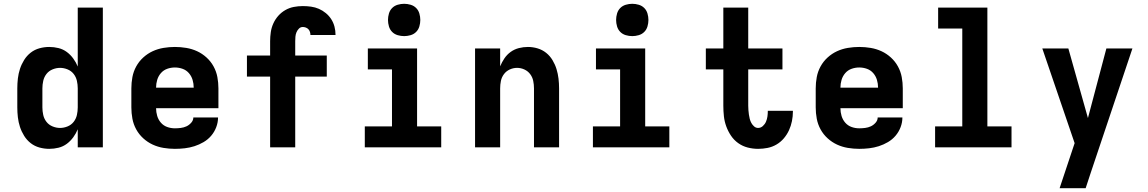

<svg xmlns="http://www.w3.org/2000/svg" viewBox="-20 -775 6040 1010"><path d="M239 8Q213 8 187.5 1Q162 -6 141.5 -22Q121 -38 107 -60.5Q93 -83 85 -107.5Q77 -132 74 -158Q71 -184 71 -210V-310Q71 -336 74 -362Q77 -388 85 -412.5Q93 -437 107 -459.5Q121 -482 141.5 -498Q162 -514 187.5 -521Q213 -528 239 -528Q264 -528 288 -522Q312 -516 331.5 -501.5Q351 -487 365.5 -467Q380 -447 389 -425V-735H521V0H389V-95Q380 -73 365.5 -53Q351 -33 331.5 -18.5Q312 -4 288 2Q264 8 239 8ZM296 -102Q316 -102 335.5 -110Q355 -118 367.5 -134Q380 -150 384.5 -170Q389 -190 389 -210V-310Q389 -330 384.5 -350Q380 -370 367.5 -386Q355 -402 335.5 -410Q316 -418 296 -418Q276 -418 256.5 -410Q237 -402 224.5 -386Q212 -370 207.5 -350Q203 -330 203 -310V-210Q203 -190 207.5 -170Q212 -150 224.5 -134Q237 -118 256.5 -110Q276 -102 296 -102Z M900 8Q870 8 840 3Q810 -2 783 -14.5Q756 -27 733.5 -47.5Q711 -68 696.5 -94.5Q682 -121 676.5 -150.5Q671 -180 671 -210V-310Q671 -340 676.5 -369.5Q682 -399 696.5 -425.5Q711 -452 733.5 -472.5Q756 -493 783 -505.5Q810 -518 840 -523Q870 -528 900 -528Q930 -528 960 -523Q990 -518 1017 -505.5Q1044 -493 1066.5 -472.5Q1089 -452 1103.5 -425.5Q1118 -399 1123.5 -369.5Q1129 -340 1129 -310V-206H801Q801 -185 807 -165Q813 -145 826.5 -129.5Q840 -114 859.5 -107Q879 -100 900 -100Q915 -100 931 -102Q947 -104 961 -110.5Q975 -117 986 -129.5Q997 -142 997 -157H1127Q1127 -131 1117.5 -106Q1108 -81 1091 -61Q1074 -41 1051 -27.5Q1028 -14 1003 -6Q978 2 952 5Q926 8 900 8ZM801 -314H999Q999 -335 993 -355Q987 -375 973.5 -390.5Q960 -406 940.5 -413Q921 -420 900 -420Q879 -420 859.5 -413Q840 -406 826.5 -390.5Q813 -375 807 -355Q801 -335 801 -314Z M1533 0H1401V-372H1279V-483H1401V-558Q1401 -582 1404.5 -606Q1408 -630 1418 -652Q1428 -674 1444 -692Q1460 -710 1481 -722Q1502 -734 1525.5 -738.5Q1549 -743 1573 -743Q1595 -743 1616.5 -740Q1638 -737 1657.5 -728.5Q1677 -720 1694 -706Q1711 -692 1722.5 -674Q1734 -656 1739.5 -635Q1745 -614 1745 -592V-591H1613Q1613 -599 1610.5 -607Q1608 -615 1602.5 -621Q1597 -627 1589 -630Q1581 -633 1573 -633Q1561 -633 1552.5 -624.5Q1544 -616 1539.5 -605Q1535 -594 1534 -582Q1533 -570 1533 -558V-483H1699V-372H1533Z M1899 0V-110H2042V-410H1915V-520H2174V-110H2301V0ZM2106 -585Q2089 -585 2072 -590Q2055 -595 2043 -607Q2031 -619 2026 -636Q2021 -653 2021 -670Q2021 -687 2026 -704Q2031 -721 2043 -733Q2055 -745 2072 -750Q2089 -755 2106 -755Q2123 -755 2140 -750Q2157 -745 2169 -733Q2181 -721 2186 -704Q2191 -687 2191 -670Q2191 -653 2186 -636Q2181 -619 2169 -607Q2157 -595 2140 -590Q2123 -585 2106 -585Z M2479 0V-520H2611V-426Q2620 -448 2633.5 -468Q2647 -488 2666.5 -502Q2686 -516 2709.5 -522Q2733 -528 2757 -528Q2783 -528 2808 -520.5Q2833 -513 2853 -497Q2873 -481 2886.5 -458.5Q2900 -436 2907.5 -411.5Q2915 -387 2918 -361.5Q2921 -336 2921 -310V0H2789V-310Q2789 -330 2785 -349.5Q2781 -369 2769 -385Q2757 -401 2738.5 -409.5Q2720 -418 2700 -418Q2680 -418 2661.5 -409.5Q2643 -401 2631 -385Q2619 -369 2615 -349.5Q2611 -330 2611 -310V0Z M3099 0V-110H3242V-410H3115V-520H3374V-110H3501V0ZM3306 -585Q3289 -585 3272 -590Q3255 -595 3243 -607Q3231 -619 3226 -636Q3221 -653 3221 -670Q3221 -687 3226 -704Q3231 -721 3243 -733Q3255 -745 3272 -750Q3289 -755 3306 -755Q3323 -755 3340 -750Q3357 -745 3369 -733Q3381 -721 3386 -704Q3391 -687 3391 -670Q3391 -653 3386 -636Q3381 -619 3369 -607Q3357 -595 3340 -590Q3323 -585 3306 -585Z M3968 8Q3940 8 3913 1Q3886 -6 3863.5 -22Q3841 -38 3825.5 -61Q3810 -84 3800.5 -110Q3791 -136 3788 -163.5Q3785 -191 3785 -219V-410H3693V-520H3785V-735H3916V-520H4096V-410H3916V-219Q3916 -207 3917 -195.5Q3918 -184 3919.5 -172.5Q3921 -161 3924 -149.5Q3927 -138 3932.5 -128Q3938 -118 3947 -110Q3956 -102 3968 -102Q3982 -102 3993 -112Q4004 -122 4009.5 -135Q4015 -148 4017 -162Q4019 -176 4019 -190V-192H4151V-188Q4151 -163 4146 -138Q4141 -113 4130.5 -90Q4120 -67 4103.5 -47.5Q4087 -28 4065 -15Q4043 -2 4018 3Q3993 8 3968 8Z M4500 8Q4470 8 4440 3Q4410 -2 4383 -14.5Q4356 -27 4333.5 -47.5Q4311 -68 4296.5 -94.5Q4282 -121 4276.5 -150.5Q4271 -180 4271 -210V-310Q4271 -340 4276.5 -369.5Q4282 -399 4296.5 -425.5Q4311 -452 4333.5 -472.5Q4356 -493 4383 -505.5Q4410 -518 4440 -523Q4470 -528 4500 -528Q4530 -528 4560 -523Q4590 -518 4617 -505.5Q4644 -493 4666.5 -472.5Q4689 -452 4703.5 -425.5Q4718 -399 4723.5 -369.5Q4729 -340 4729 -310V-206H4401Q4401 -185 4407 -165Q4413 -145 4426.5 -129.5Q4440 -114 4459.5 -107Q4479 -100 4500 -100Q4515 -100 4531 -102Q4547 -104 4561 -110.5Q4575 -117 4586 -129.5Q4597 -142 4597 -157H4727Q4727 -131 4717.5 -106Q4708 -81 4691 -61Q4674 -41 4651 -27.5Q4628 -14 4603 -6Q4578 2 4552 5Q4526 8 4500 8ZM4401 -314H4599Q4599 -335 4593 -355Q4587 -375 4573.5 -390.5Q4560 -406 4540.5 -413Q4521 -420 4500 -420Q4479 -420 4459.5 -413Q4440 -406 4426.5 -390.5Q4413 -375 4407 -355Q4401 -335 4401 -314Z M4899 0V-110H5042V-625H4915V-735H5174V-110H5301V0Z M5554 215Q5569 171 5583.5 126.5Q5598 82 5613 38L5633 -22L5463 -520H5600L5703 -154L5800 -520H5937L5717 136L5691 215Z"/></svg>

Font: Iosevka Extrabold Extended
Style: Regular
Weight: 800
Width: 7
Monospace: yes
Designer: Belleve Invis
Foundry: Belleve Invis
Version: Version 32.5.0; ttfautohint (v1.8.4)